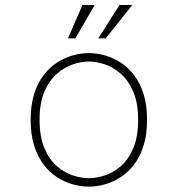

<svg xmlns="http://www.w3.org/2000/svg" viewBox="-20 -720 690 752"><path d="M328 11Q297.5 11 265.8 2.2Q234 -6.5 204.2 -25.5Q174.5 -44.5 151 -75.2Q127.5 -106 113.8 -149.5Q100 -193 100 -251Q100 -308.5 113.8 -352Q127.5 -395.5 151 -426Q174.5 -456.5 204.2 -475.5Q234 -494.5 265.8 -503.2Q297.5 -512 328 -512Q358.5 -512 390.2 -503.2Q422 -494.5 451.8 -475.5Q481.5 -456.5 505 -426Q528.5 -395.5 542.2 -352Q556 -308.5 556 -251Q556 -193 542.2 -149.5Q528.5 -106 505 -75.2Q481.5 -44.5 451.8 -25.5Q422 -6.5 390.2 2.2Q358.5 11 328 11ZM328 -22Q357 -22 390.2 -32.8Q423.5 -43.5 453.2 -69.2Q483 -95 502 -139.5Q521 -184 521 -251Q521 -317 502 -361Q483 -405 453.2 -431Q423.5 -457 390.2 -468Q357 -479 328 -479Q299 -479 265.8 -468Q232.5 -457 202.8 -431Q173 -405 154 -361Q135 -317 135 -251Q135 -184 154 -139.5Q173 -95 202.8 -69.2Q232.5 -43.5 265.8 -32.8Q299 -22 328 -22ZM365 -569.5 448 -700.5H498L394 -569.5ZM246 -569.5 303 -700.5H351L275 -569.5Z"/></svg>

Font: Trispace Thin Thin
Style: Regular
Weight: 250
Version: Version 1.210